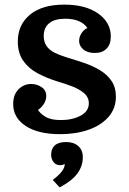

<svg xmlns="http://www.w3.org/2000/svg" viewBox="-20 -570 556 830"><path d="M243 -51Q293 -51 328.5 -70Q364 -89 364 -123Q364 -150 342.5 -168Q321 -186 288.5 -198Q256 -210 222 -220Q181 -233 143 -253Q105 -273 81 -306.5Q57 -340 57 -391Q57 -463 109.5 -506.5Q162 -550 258 -550Q350 -550 404.5 -511.5Q459 -473 459 -412Q459 -378 440.5 -359.5Q422 -341 390 -341Q358 -341 340 -356.5Q322 -372 322 -393Q322 -410 332 -426Q342 -442 358 -449Q345 -468 321 -478.5Q297 -489 262 -489Q216 -489 192.5 -469.5Q169 -450 169 -415Q169 -389 181 -371.5Q193 -354 214.5 -343Q236 -332 265 -323Q305 -311 343.5 -298Q382 -285 413 -266Q444 -247 462.5 -219.5Q481 -192 481 -153Q481 -101 449 -64.5Q417 -28 362.5 -9Q308 10 240 10Q145 10 91 -25.5Q37 -61 37 -120Q37 -161 60 -184Q83 -207 115 -207Q139 -207 159.5 -193.5Q180 -180 180 -155Q180 -137 169 -120Q158 -103 144 -95Q154 -79 177 -65Q200 -51 243 -51ZM266 44Q299 44 318.5 61.5Q338 79 338 109Q338 148 314.5 180Q291 212 238 240L208 208Q234 188 246.5 172Q259 156 260 141L257 139Q254 144 240 144Q221 144 211 130Q201 116 201 99Q201 73 217 58.5Q233 44 266 44Z"/></svg>

Font: Domine
Style: Regular
Weight: 400
Designer: Pablo Impallari, Rodrigo Fuenzalida, Brenda Gallo
Foundry: Pablo Impallari, Rodrigo Fuenzalida, Brenda Gallo
Version: Version 2.000;September 19, 2022;FontCreator 14.0.0.2877 64-